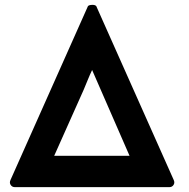

<svg xmlns="http://www.w3.org/2000/svg" viewBox="-20 -770 778 790"><path d="M695 -29Q700 -18 694 -9Q688 0 677 0H41Q30 0 24 -9Q18 -18 23 -29L342 -745Q347 -750 361 -750Q371 -750 376 -745ZM359 -482Q349 -461 341 -441Q333 -421 324 -400L274 -288L203 -129H513Z"/></svg>

Font: Stadtwerke
Style: Bold
Weight: 700
Designer: Santiago Orozco
Foundry: Typemade
Version: Version 1.003